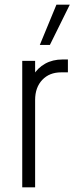

<svg xmlns="http://www.w3.org/2000/svg" viewBox="-20 -800 318 820"><path d="M75 0V-540H130V-466L121 -477Q140.5 -510 172.8 -528Q205 -546 247 -546H270V-491H241Q191 -491 160.5 -458.8Q130 -426.5 130 -373V0ZM150 -608 221 -780H278L193 -608Z"/></svg>

Font: Mohave Light Light
Style: Regular
Weight: 300
Version: Version 2.003